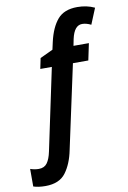

<svg xmlns="http://www.w3.org/2000/svg" viewBox="-219 -828 754 1130"><g transform="rotate(-10 157.5 -262.5)"><path d="M135 57 243 -444H335L356 -544H264L272 -584Q289 -662 336 -662Q361 -662 389 -648L428 -743Q382 -765 325 -765Q246 -765 206.5 -718.5Q167 -672 148 -588L138 -543L61 -507L48 -444H117L14 43Q5 87 -12 110.5Q-29 134 -62 134Q-88 134 -113 125V230Q-84 240 -41 240Q42 240 80.5 188.5Q119 137 135 57Z"/></g></svg>

Font: Noto Sans UI SemiCondensed
Style: Bold Italic
Weight: 700
Width: 4
Designer: Monotype Design Team
Foundry: Monotype Imaging Inc.
Version: 1.001